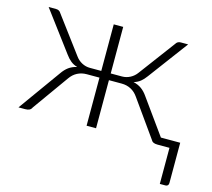

<svg xmlns="http://www.w3.org/2000/svg" viewBox="-98 -616 1009 912"><g transform="rotate(15 406.5 -160.0)"><path d="M803.5 -36.5V161.5Q803.5 169 799.5 173.2Q795.5 177.5 788.5 177.5H760.5V0H701Q688 0 680.5 -4Q673 -8 668.5 -17L543 -193.5Q528.5 -214.5 508 -225.2Q487.5 -236 462 -236H399.5V0.5H353V-236H290.5Q265 -236 244.5 -225.2Q224 -214.5 209.5 -193.5L83.5 -17Q79.5 -8 71.8 -4Q64 0 51 0H18L166.5 -207Q180.5 -227.5 197.2 -239.8Q214 -252 237.5 -257.5Q218.5 -263 204.8 -274.2Q191 -285.5 179.5 -301.5L33 -497.5H70Q86 -497.5 94 -483.5L226 -306.5Q238.5 -289 257.2 -279Q276 -269 297 -269H353V-498H399.5V-269H455Q476 -269 495 -279Q514 -289 526.5 -306.5L658.5 -483.5Q666.5 -497.5 682.5 -497.5H719L573 -301.5Q561.5 -285.5 547.8 -274.2Q534 -263 515 -257.5Q538.5 -252 555.2 -239.8Q572 -227.5 586 -207L708.5 -36.5Z"/></g></svg>

Font: Lato 2
Style: Regular
Weight: 300
Designer: Lukasz Dziedzic with Adam Twardoch and Botio Nikoltchev
Foundry: tyPoland Lukasz Dziedzic
Version: Version 2.015; 2015-08-06; http://www.latofonts.com/